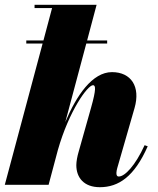

<svg xmlns="http://www.w3.org/2000/svg" viewBox="-20 -770 658 800"><path d="M359.5 -321.5 307.5 -137C302.5 -120.5 298 -97.5 298 -82C298 -29 330.5 10 396 10C474.5 10 540 -34.5 595.5 -160.5L582.5 -165C543.5 -79.5 500 -34.5 475 -34.5C468.5 -34.5 465 -38 465 -49.5C465 -54.5 467 -64.5 468.5 -69.5L540.5 -319.5C566.5 -409.5 526 -469.5 446.5 -469.5C365 -469.5 298.5 -372.5 252 -261L339.5 -588.5H426.5V-601.5H343L382.5 -750H124V-736.5H197L161 -601.5H89.5V-588.5H157.5L0 0H182.5L221 -144.5C267.5 -308 345 -415 367.5 -415C378.5 -415 381.5 -399.5 359.5 -321.5Z"/></svg>

Font: Bodoni* 16pt Fatface
Style: Italic
Weight: 900
Italic angle: -13°
Version: Version 2.3